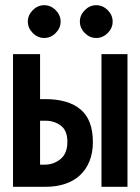

<svg xmlns="http://www.w3.org/2000/svg" viewBox="-20 -734 540 738"><path d="M150 -714Q175 -714 194 -695Q213 -676 213 -651Q213 -626 194 -607Q175 -588 150 -588Q125 -588 106 -607Q87 -626 87 -651Q87 -676 106 -695Q125 -714 150 -714ZM350 -714Q375 -714 394 -695Q413 -676 413 -651Q413 -626 394 -607Q375 -588 350 -588Q325 -588 306 -607Q287 -626 287 -651Q287 -676 306 -695Q325 -714 350 -714ZM470 -16H370V-526H470ZM30 -526H134V-353H154Q243 -353 290 -313Q337 -273 337 -188Q337 -147 324 -114.5Q311 -82 287 -60Q263 -38 229.5 -27Q196 -16 156 -16H30ZM151 -101Q186 -101 212.5 -122.5Q239 -144 239 -189Q239 -232 214 -251Q189 -270 154 -270H134V-101Z"/></svg>

Font: D2Coding
Style: Bold
Weight: 700
Monospace: yes
Designer: Yong-Rak Park; Jeong-Hwan Yoon; Sang-Min Lee;
Foundry: NHN Corporation
Version: Version 1.3.2; Build 20180524